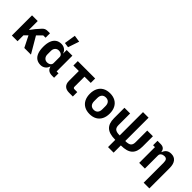

<svg xmlns="http://www.w3.org/2000/svg" viewBox="184 -2074 3533 3533"><g transform="rotate(45 1950.0 -308.0)"><path d="M283 -219 217 -153V0H69V-525H217V-300H223L290 -388L369 -477Q394 -505 418.5 -515Q443 -525 484 -525H536V-410H475L381 -316L566 0H393Z M1168 0H1118Q1056 0 1021.5 -24.5Q987 -49 976 -96H971Q956 -46 916.5 -17Q877 12 825 12Q759 12 714 -19.5Q669 -51 646 -112.5Q623 -174 623 -263Q623 -352 646 -413Q669 -474 714 -505.5Q759 -537 825 -537Q876 -537 915.5 -509Q955 -481 966 -437H971V-525H1119V-115H1168ZM971 -185V-340Q971 -375 944 -396Q917 -417 874 -417Q832 -417 804.5 -387Q777 -357 777 -308V-217Q777 -168 804.5 -138Q832 -108 874 -108Q917 -108 944 -129Q971 -150 971 -185ZM857 -593 892 -816 1025 -796 952 -579Z M1558 0Q1482 0 1442 -39Q1402 -78 1402 -153V-410H1260V-525H1712V-410H1550V-148Q1550 -132 1558.5 -123.5Q1567 -115 1583 -115H1656V0Z M1841 -258Q1841 -341 1872 -402Q1903 -463 1961.5 -495.5Q2020 -528 2100 -528Q2180 -528 2238.5 -495.5Q2297 -463 2328 -402Q2359 -341 2359 -258Q2359 -175 2328 -114Q2297 -53 2238.5 -20.5Q2180 12 2100 12Q2020 12 1961.5 -20.5Q1903 -53 1872 -114Q1841 -175 1841 -258ZM2206 -217V-299Q2206 -356 2178 -387Q2150 -418 2100 -418Q2050 -418 2022 -387Q1994 -356 1994 -299V-217Q1994 -160 2022 -129Q2050 -98 2100 -98Q2150 -98 2178 -129Q2206 -160 2206 -217Z M2772 200V12Q2615 12 2544.5 -52.5Q2474 -117 2474 -253V-525H2622V-222Q2622 -158 2655 -130.5Q2688 -103 2772 -103V-710H2917V-103Q3001 -103 3034 -130.5Q3067 -158 3067 -222V-525H3215V-253Q3215 -117 3144.5 -52.5Q3074 12 2917 12V200Z M3383 0V-410H3334V-525H3416Q3466 -525 3494.5 -501.5Q3523 -478 3529 -431H3535Q3551 -480 3587.5 -508.5Q3624 -537 3683 -537Q3763 -537 3805 -483Q3847 -429 3847 -329V200H3699V-317Q3699 -369 3682.5 -393Q3666 -417 3626 -417Q3587 -417 3559 -397Q3531 -377 3531 -340V0Z"/></g></svg>

Font: iA Writer Quattro V
Style: Regular
Weight: 400
Designer: Mike Abbink, Paul van der Laan, Pieter van Rosmalen, Oliver Reichenstein
Foundry: Information Architects Inc.
Version: Version 2.000